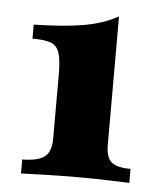

<svg xmlns="http://www.w3.org/2000/svg" viewBox="-40 -471 428 507"><g transform="rotate(5 174.0 -217.5)"><path d="M33.9 0V-37.1Q73.4 -37.1 91.9 -50Q110.5 -62.9 110.5 -99.2V-269.4Q110.5 -308.9 104 -327.4Q97.6 -346 80.6 -351.6Q63.7 -357.3 33.1 -357.3V-394.4Q112.1 -396 164.1 -404.8Q216.1 -413.7 255.6 -435.5V-95.2Q255.6 -62.1 270.2 -49.6Q284.7 -37.1 321 -37.1V0Q301.6 -0.8 263.3 -2Q225 -3.2 186.3 -3.2Q141.9 -3.2 99.2 -2Q56.5 -0.8 33.9 0Z"/></g></svg>

Font: Playfair 9pt Black
Style: Regular
Weight: 900
Designer: Claus Eggers Sørensen
Foundry: Claus Eggers Sørensen
Version: Version 2.203